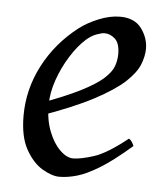

<svg xmlns="http://www.w3.org/2000/svg" viewBox="-40 -457 441 511"><g transform="rotate(5 180.5 -201.0)"><path d="M336.9 -341.3Q336.9 -321.8 328.1 -299.3Q319.3 -276.9 292.5 -251.7Q265.6 -226.6 211.7 -198Q157.7 -169.4 67.4 -137.7L64 -170.9Q132.8 -195.8 173.3 -216.3Q213.9 -236.8 233.4 -254.4Q252.9 -272 258.8 -288.1Q264.6 -304.2 264.6 -320.8Q264.6 -349.6 251.7 -361.3Q238.8 -373 223.6 -373Q216.3 -373 202.4 -367.9Q188.5 -362.8 175.3 -351.1Q154.3 -332.5 135.3 -302.2Q116.2 -272 104 -237.1Q91.8 -202.1 91.8 -168.9Q91.8 -129.9 103.8 -99.4Q115.7 -68.8 133.8 -51.3Q151.9 -33.7 168.9 -33.7Q188.5 -33.7 223.4 -44.7Q258.3 -55.7 312.5 -99.1Q317.9 -96.2 321.5 -90.1Q325.2 -84 326.2 -80.6Q277.3 -38.1 242.9 -17.1Q208.5 3.9 183.3 11Q158.2 18.1 136.7 18.1Q117.2 18.1 91.6 3.2Q65.9 -11.7 46.9 -45.4Q27.8 -79.1 27.8 -135.7Q27.8 -206.5 61 -270.3Q94.2 -334 153.3 -379.9Q174.3 -396 204.1 -408.2Q233.9 -420.4 261.2 -420.4Q299.8 -420.4 318.4 -395.3Q336.9 -370.1 336.9 -341.3Z"/></g></svg>

Font: Dai Banna SIL Light
Style: Italic
Weight: 300
Italic angle: -11°
Designer: Victor Gaultney
Foundry: SIL International
Version: Version 4.000